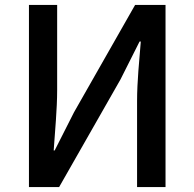

<svg xmlns="http://www.w3.org/2000/svg" viewBox="-20 -756 785 776"><path d="M97 0H219L467 -435L544 -588H549C543 -512 534 -427 534 -347V0H649V-736H526L279 -302L201 -148H197C202 -224 211 -313 211 -393V-736H97Z"/></svg>

Font: Noto Sans CJK JP Medium
Style: Regular
Weight: 500
Designer: Ryoko NISHIZUKA (kana & ideographs); Paul D. Hunt (Latin, Greek & Cyrillic); Wenlong ZHANG (bopomofo); Sandoll Communica
Foundry: Adobe Systems Incorporated
Version: Version 1.004;PS 1.004;hotconv 1.0.82;makeotf.lib2.5.63406